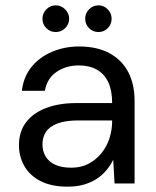

<svg xmlns="http://www.w3.org/2000/svg" viewBox="-20 -687 583 719"><path d="M234 12Q172 12 131.5 -9Q91 -30 71 -65.5Q51 -101 51 -143Q51 -194 77.5 -229Q104 -264 152.5 -282.5Q201 -301 266 -301H400Q400 -348 385.5 -379Q371 -410 343 -426Q315 -442 275 -442Q227 -442 191.5 -417.5Q156 -393 148 -347H62Q68 -400 98.5 -437Q129 -474 176 -493.5Q223 -513 275 -513Q344 -513 390.5 -487.5Q437 -462 460.5 -416.5Q484 -371 484 -309V0H409L404 -89Q394 -68 378.5 -49.5Q363 -31 342.5 -17.5Q322 -4 295 4Q268 12 234 12ZM247 -59Q283 -59 311 -73.5Q339 -88 359.5 -113Q380 -138 390 -169.5Q400 -201 400 -234V-236H273Q225 -236 195 -224.5Q165 -213 152 -193Q139 -173 139 -147Q139 -120 151.5 -100Q164 -80 188 -69.5Q212 -59 247 -59ZM189 -567Q168 -567 153.5 -581.5Q139 -596 139 -617Q139 -637 153.5 -652Q168 -667 189 -667Q209 -667 224 -652Q239 -637 239 -617Q239 -596 224 -581.5Q209 -567 189 -567ZM349 -567Q328 -567 313.5 -581.5Q299 -596 299 -617Q299 -637 313.5 -652Q328 -667 349 -667Q369 -667 383.5 -652Q398 -637 398 -617Q398 -596 383.5 -581.5Q369 -567 349 -567Z"/></svg>

Font: DVN - DM Sans
Style: Regular
Weight: 400
Designer: Colophon Foundry, Jonny Pinhorn
Foundry: Colophon Foundry
Version: Version 4.004;gftools[0.9.30]